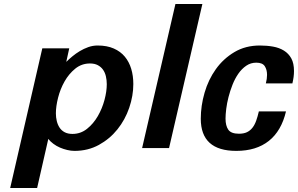

<svg xmlns="http://www.w3.org/2000/svg" viewBox="-20 -742 1493 962"><path d="M192 -500H327L312 -432Q325 -445 342.5 -459.5Q360 -474 380 -486Q400 -498 422.5 -506Q445 -514 469 -514Q516 -514 550 -499Q584 -484 605.5 -458Q627 -432 637.5 -397Q648 -362 648 -321Q648 -262 627.5 -202Q607 -142 568.5 -94Q530 -46 475.5 -16Q421 14 353 14Q336 14 317 9.5Q298 5 280.5 -2.5Q263 -10 247.5 -21.5Q232 -33 222 -46L166 200H31ZM260 -174Q260 -154 264.5 -135.5Q269 -117 278.5 -102.5Q288 -88 304 -79.5Q320 -71 343 -71Q384 -71 416 -96.5Q448 -122 470 -160Q492 -198 503.5 -241Q515 -284 515 -320Q515 -341 510.5 -360Q506 -379 496 -393Q486 -407 470 -415.5Q454 -424 431 -424Q389 -424 357 -398Q325 -372 303.5 -334Q282 -296 271 -252.5Q260 -209 260 -174Z M692 0 859 -722H994L827 0Z M986 -147Q986 -212 1005 -277.5Q1024 -343 1061.5 -395.5Q1099 -448 1154.5 -481Q1210 -514 1282 -514Q1317 -514 1348 -508.5Q1379 -503 1402.5 -488.5Q1426 -474 1439.5 -449.5Q1453 -425 1453 -386Q1453 -371 1451 -356Q1449 -341 1445 -324H1312Q1318 -347 1318 -367Q1318 -393 1306.5 -410.5Q1295 -428 1264 -428Q1236 -428 1213.5 -412.5Q1191 -397 1174 -372.5Q1157 -348 1145 -317.5Q1133 -287 1125 -256Q1117 -225 1113.5 -196.5Q1110 -168 1110 -148Q1110 -112 1124 -92Q1138 -72 1177 -72Q1201 -72 1217 -79.5Q1233 -87 1244.5 -101.5Q1256 -116 1263.5 -137Q1271 -158 1277 -184H1413Q1390 -86 1327 -36Q1264 14 1164 14Q986 14 986 -147Z"/></svg>

Font: Perun
Style: Bold Italic
Weight: 700
Italic angle: -12°
Foundry: Copyright (c) Stefan Peev, Context Ltd, 2016
Version: Version 1.027